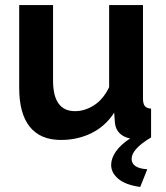

<svg xmlns="http://www.w3.org/2000/svg" viewBox="-20 -544 658 760"><path d="M221 10Q140 10 98 -42Q56 -94 56 -196V-524H190V-225Q190 -104 277 -104Q316 -104 352.5 -127.5Q389 -151 412 -199V-524H546V-154Q546 -133 553.5 -124Q561 -115 578 -114V0Q501 46 501 85Q501 122 563 126L535 196Q477 188 448.5 164Q420 140 420 109Q420 83 438.5 56Q457 29 495 4Q469 -1 453.5 -16.5Q438 -32 435 -56L432 -98Q397 -44 342 -17Q287 10 221 10Z"/></svg>

Font: IngvarSans
Style: Bold
Weight: 700
Version: Version 3.000